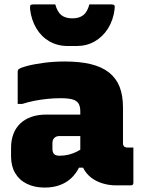

<svg xmlns="http://www.w3.org/2000/svg" viewBox="-20 -838 640 868"><path d="M536 -352Q536 -332 536 -312Q536 -292 536 -271.5Q536 -251 536 -230.5Q536 -210 536 -190Q536 -184 538.5 -179Q541 -174 547 -173Q548 -172 550 -171.5Q552 -171 555 -171Q556 -171 557 -171Q558 -171 560 -171H583Q583 -131 583 -91Q583 -51 583 -11Q583 -6 580 -3Q577 0 572 0Q567 0 544.5 0Q522 0 505 0Q473 0 443.5 -9Q414 -18 391.5 -35.5Q369 -53 356 -79Q343 -105 343 -140Q343 -173 343 -206Q343 -239 343 -272Q343 -283 343 -293Q343 -303 343 -313.5Q343 -324 343 -334Q343 -357 335 -370Q327 -383 308 -388.5Q289 -394 254 -394Q224 -394 194.5 -391Q165 -388 136.5 -382.5Q108 -377 80 -368H60Q60 -405 60 -441.5Q60 -478 60 -514Q60 -518 61 -520.5Q62 -523 63 -524Q70 -531 101.5 -539.5Q133 -548 178.5 -554Q224 -560 272 -560Q341 -560 390.5 -548Q440 -536 472.5 -510.5Q505 -485 520.5 -446Q536 -407 536 -352ZM217 -166Q217 -149 224.5 -141.5Q232 -134 249 -134Q270 -134 289 -138.5Q308 -143 325.5 -151.5Q343 -160 360 -173L369 -80H337Q323 -52 301.5 -32Q280 -12 250 -1Q220 10 182 10Q136 10 101.5 -7Q67 -24 48.5 -55.5Q30 -87 30 -131V-170Q30 -204 40.5 -232Q51 -260 71.5 -279.5Q92 -299 121.5 -309.5Q151 -320 189 -320Q227 -320 262.5 -320Q298 -320 327.5 -320Q357 -320 380 -320Q388 -320 392 -310Q396 -300 397.5 -279Q399 -258 399 -223Q374 -223 349.5 -223Q325 -223 300 -223Q275 -223 251 -223Q242 -223 236 -221Q230 -219 225 -214Q221 -210 219 -204Q217 -198 217 -190ZM307 -755Q338 -755 356.5 -769.5Q375 -784 384 -818Q409 -818 434 -818Q459 -818 484 -818Q494 -818 497 -814Q500 -810 498 -796Q492 -747 468.5 -709.5Q445 -672 408.5 -651Q372 -630 327 -630H287Q240 -630 203.5 -651Q167 -672 144.5 -709.5Q122 -747 116 -796Q115 -810 117.5 -814Q120 -818 130 -818Q155 -818 180 -818Q205 -818 230 -818Q239 -784 257.5 -769.5Q276 -755 307 -755Z"/></svg>

Font: Recursive Black
Style: Regular
Weight: 900
Version: Version 1.085